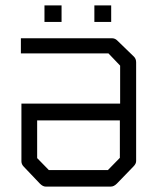

<svg xmlns="http://www.w3.org/2000/svg" viewBox="-20 -739 580 708"><path d="M423 -357V-497L380 -542H57V-598H392Q404 -598 412 -590L474 -530Q482 -522 482 -509V-145Q482 -135 472 -125L411 -62Q400 -51 389 -51H148Q138 -51 127 -62L68 -124Q59 -133 59 -144V-357ZM422 -295H117V-156L160 -112H378L422 -157ZM144 -719H207V-658H144ZM328 -719H390V-658H328Z"/></svg>

Font: 3270 Nerd Font
Style: Regular
Weight: 400
Monospace: yes
Version: Version 3.0.1;Nerd Fonts 3.3.0